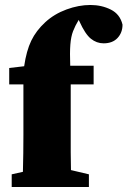

<svg xmlns="http://www.w3.org/2000/svg" viewBox="-20 -751 512 771"><path d="M27 0V-51L72 -61Q73 -99 73.5 -136Q74 -173 74 -210V-412H17V-478L77 -485Q86 -547 105.5 -587.5Q125 -628 162 -662Q198 -695 247 -713Q296 -731 343 -731Q388 -731 425 -712.5Q462 -694 472 -652Q472 -620 452 -598.5Q432 -577 396 -577Q368 -577 345 -595.5Q322 -614 299 -665L296 -671Q282 -648 273.5 -626Q265 -604 262.5 -572Q260 -540 262 -487H356V-412H264V-210Q264 -175 264 -139.5Q264 -104 265 -68L337 -51V0Z"/></svg>

Font: Source Serif 4 Black
Style: Regular
Weight: 900
Designer: Frank Grießhammer
Foundry: Adobe
Version: Version 4.005;hotconv 1.1.0;makeotfexe 2.6.0